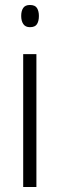

<svg xmlns="http://www.w3.org/2000/svg" viewBox="-20 -750 240 770"><path d="M126 -533V0H73V-533ZM100 -730Q121 -730 128.5 -717.5Q136 -705 136 -686Q136 -666 128.5 -653.5Q121 -641 100 -641Q82 -641 73.5 -653.5Q65 -666 65 -686Q65 -706 73 -718Q81 -730 100 -730Z"/></svg>

Font: Noto Sans Bengali Condensed Light
Style: Regular
Weight: 300
Width: 3
Designer: Jelle Bosma - Monotype Design Team
Foundry: Monotype Imaging Inc.
Version: Version 2.003